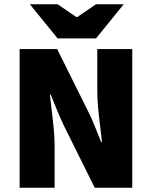

<svg xmlns="http://www.w3.org/2000/svg" viewBox="-20 -880 712 900"><path d="M72 0V-650H248L392 -360Q409 -327 424 -289.5Q439 -252 454 -214H458Q452 -267 444 -334.5Q436 -402 436 -462V-650H600V0H424L280 -290Q264 -323 248.5 -361Q233 -399 218 -436H214Q220 -381 228 -314.5Q236 -248 236 -188V0ZM250 -700 120 -860H250L338 -800H342L430 -860H560L430 -700Z"/></svg>

Font: Mada Black
Style: Regular
Weight: 900
Designer: Khaled Hosny
Version: Version 1.5